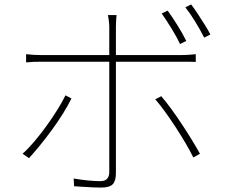

<svg xmlns="http://www.w3.org/2000/svg" viewBox="-20 -820 1040 868"><path d="M738 -772Q757 -746 781.5 -707Q806 -668 822 -635L794 -621Q780 -651 755.5 -691Q731 -731 711 -759ZM844 -800Q858 -782 874 -757.5Q890 -733 905.5 -708.5Q921 -684 931 -664L903 -650Q886 -684 863 -721.5Q840 -759 818 -787ZM507 -752Q506 -745 505.5 -735.5Q505 -726 504.5 -716Q504 -706 504 -697Q504 -674 504 -641.5Q504 -609 504 -578.5Q504 -548 504 -528Q504 -508 504 -468Q504 -428 504 -377.5Q504 -327 504 -274Q504 -221 504 -172.5Q504 -124 504 -88Q504 -52 504 -37Q504 -2 489.5 13Q475 28 437 28Q422 28 399 27Q376 26 353.5 24.5Q331 23 315 22L313 -13Q347 -7 379.5 -4Q412 -1 433 -1Q454 -1 464 -11.5Q474 -22 474 -42Q474 -60 474 -99Q474 -138 474 -188.5Q474 -239 474 -293.5Q474 -348 474 -397Q474 -446 474 -481Q474 -516 474 -528Q474 -545 474 -576.5Q474 -608 474 -641.5Q474 -675 474 -697Q474 -711 472 -727Q470 -743 468 -752ZM98 -575Q118 -573 132.5 -572Q147 -571 171 -571Q183 -571 220.5 -571Q258 -571 312 -571Q366 -571 427.5 -571Q489 -571 550.5 -571Q612 -571 665 -571Q718 -571 754 -571Q790 -571 800 -571Q814 -571 831 -572Q848 -573 865 -575V-540Q849 -541 833 -541Q817 -541 801 -541Q791 -541 755 -541Q719 -541 666 -541Q613 -541 551.5 -541Q490 -541 428.5 -541Q367 -541 313 -541Q259 -541 221.5 -541Q184 -541 172 -541Q149 -541 133 -540.5Q117 -540 98 -538ZM303 -375Q288 -344 265 -307Q242 -270 214.5 -232.5Q187 -195 160 -162Q133 -129 111 -105L82 -125Q107 -147 135 -180Q163 -213 190 -250.5Q217 -288 239.5 -324Q262 -360 276 -389ZM709 -385Q730 -361 754 -328Q778 -295 802.5 -258Q827 -221 848 -186.5Q869 -152 884 -125L854 -108Q841 -135 820.5 -170Q800 -205 776 -242Q752 -279 727.5 -313Q703 -347 682 -371Z"/></svg>

Font: Noto Sans SC Thin
Style: Regular
Weight: 100
Designer: Ryoko NISHIZUKA 西塚涼子 (kana, bopomofo & ideographs); Paul D. Hunt (Latin, Greek & Cyrillic); Sandoll Communications 산돌커뮤니
Foundry: Adobe
Version: Version 2.004-H2;hotconv 1.0.118;makeotfexe 2.5.65603